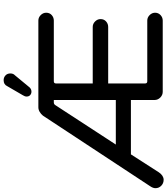

<svg xmlns="http://www.w3.org/2000/svg" viewBox="48 -991 920 1056"><g transform="rotate(-90 508.0 -463.0)"><path d="M532 -750Q521 -750 513 -757Q505 -764 505 -777Q505 -782 507 -787Q509 -792 512 -797L562 -883Q571 -903 595 -903Q610 -903 621 -893Q632 -883 632 -866Q632 -850 622 -841L555 -760Q545 -750 532 -750ZM47 -23Q28 -23 14.5 -36Q1 -49 1 -68Q1 -81 11 -96L400 -687Q409 -698 421 -705Q433 -712 446 -712H923Q940 -712 953 -699Q966 -686 966 -669Q966 -650 953 -638.5Q940 -627 923 -627H589Q577 -627 577 -615V-413H888Q905 -413 918 -400Q931 -387 931 -370Q931 -351 918 -339.5Q905 -328 888 -328H577V-125Q577 -113 589 -113H923Q940 -113 953 -100Q966 -87 966 -70Q966 -52 953 -40Q940 -28 923 -28H531Q513 -28 499.5 -41.5Q486 -55 486 -73V-203H187L88 -49Q70 -23 47 -23ZM241 -286H486V-627H473Q463 -627 458 -619Z"/></g></svg>

Font: Huninn
Style: Regular
Weight: 400
Designer: justfont
Foundry: justfont
Version: Version 1.003